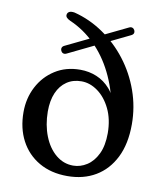

<svg xmlns="http://www.w3.org/2000/svg" viewBox="-84 -803 749 883"><g transform="rotate(10 291.0 -361.5)"><path d="M541.5 -273Q541.5 -182 509.8 -118.2Q478 -54.5 421.5 -21Q365 12.5 289.5 12.5Q213.5 12.5 157.5 -20Q101.5 -52.5 71.2 -110Q41 -167.5 41 -242.5Q41 -307.5 69 -361.2Q97 -415 147.5 -447.2Q198 -479.5 265 -479.5Q306 -479.5 342 -464.5Q378 -449.5 405 -418.8Q432 -388 444.5 -340L435.5 -336.5Q419 -421.5 384 -491.8Q349 -562 297.2 -613.2Q245.5 -664.5 180 -693Q167 -699 162 -705.2Q157 -711.5 158.5 -719Q160 -727.5 168 -732Q176 -736.5 192.5 -734Q265.5 -715.5 329 -672Q392.5 -628.5 440.2 -566.5Q488 -504.5 514.8 -429.2Q541.5 -354 541.5 -273ZM150.5 -264.5Q151 -201.5 171.2 -150.2Q191.5 -99 227.2 -69.2Q263 -39.5 308 -39.5Q341.5 -39.5 371.8 -58.8Q402 -78 420.8 -116.8Q439.5 -155.5 439.5 -214.5Q439 -279 415.8 -327Q392.5 -375 356 -401.5Q319.5 -428 279.5 -428Q240 -428 211 -408.2Q182 -388.5 166.2 -352.2Q150.5 -316 150.5 -264.5ZM163.5 -549.5Q160 -557 162.2 -564Q164.5 -571 173 -575L450 -709Q459.5 -714 466.5 -711.5Q473.5 -709 477 -702Q485 -684.5 466 -676L189 -541.5Q180.5 -537.5 173.8 -540Q167 -542.5 163.5 -549.5Z"/></g></svg>

Font: Fraunces 20pt
Style: Regular
Weight: 400
Version: Version 1.000;[b76b70a41]